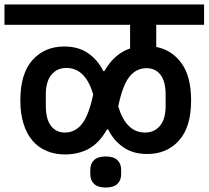

<svg xmlns="http://www.w3.org/2000/svg" viewBox="-40 -718 933 859"><path d="M250 -27Q206 -27 169 -42.5Q132 -58 106 -88Q80 -118 65.5 -163.5Q51 -209 51 -269Q51 -389 105.5 -449.5Q160 -510 247 -510Q312 -510 355.5 -479Q399 -448 422 -400H427Q451 -441 479.5 -465.5Q508 -490 542 -501V-607H-20V-698H873V-607H659V-508Q730 -494 772.5 -434.5Q815 -375 815 -269Q815 -149 760.5 -89Q706 -29 619 -29Q554 -29 510.5 -60Q467 -91 444 -139H439Q403 -77 356.5 -52Q310 -27 250 -27ZM250 -125Q297 -125 327.5 -164.5Q358 -204 377 -296Q342 -414 257 -414Q215 -414 190 -383.5Q165 -353 165 -296V-245Q165 -185 188 -155Q211 -125 250 -125ZM609 -125Q651 -125 676 -155.5Q701 -186 701 -243V-294Q701 -354 678 -383.5Q655 -413 616 -413Q569 -413 538.5 -374Q508 -335 489 -242Q524 -125 609 -125ZM433 121Q398 121 381 105Q364 89 364 61V42Q364 14 381 -2Q398 -18 433 -18Q468 -18 485 -2Q502 14 502 42V61Q502 89 485 105Q468 121 433 121Z"/></svg>

Font: IBM Plex Sans Devanagari SemiBold
Style: Regular
Weight: 600
Designer: Mike Abbink, Paul van der Laan, Pieter van Rosmalen, Erin McLaughlin
Foundry: Bold Monday
Version: Version 1.1